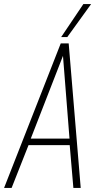

<svg xmlns="http://www.w3.org/2000/svg" viewBox="-47 -922 477 942"><path d="M-27 0 251 -709H290L349 0H313L295 -210H93L10 0ZM104 -242H294L262 -648ZM253 -740 362 -902H400L283 -740Z"/></svg>

Font: Georama SemiCondensed ExtraLight
Style: Italic
Weight: 200
Width: 4
Italic angle: -9°
Designer: Jean-Baptiste Levee
Foundry: Production Type
Version: Version 1.000